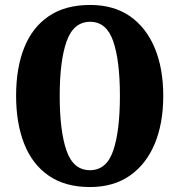

<svg xmlns="http://www.w3.org/2000/svg" viewBox="-20 -745 724 775"><path d="M343 10Q243 10 176.5 -36Q110 -82 77.5 -165Q45 -248 45 -359Q45 -470 77.5 -552Q110 -634 176.5 -679.5Q243 -725 344 -725Q439 -725 504.5 -679.5Q570 -634 604.5 -551.5Q639 -469 639 -358Q639 -247 604.5 -164.5Q570 -82 504 -36Q438 10 343 10ZM343 -58Q410 -58 437 -137Q464 -216 464 -358Q464 -500 437 -578.5Q410 -657 344 -657Q277 -657 249 -578.5Q221 -500 221 -358Q221 -216 248.5 -137Q276 -58 343 -58Z"/></svg>

Font: Noto Serif Tamil ExtraCondensed Black
Style: Italic
Weight: 900
Width: 2
Italic angle: -12°
Designer: Indian Type Foundry, Tom Grace, and the Monotype Design Team
Foundry: Monotype Imaging Inc.
Version: Version 2.003; ttfautohint (v1.8.4.7-5d5b)